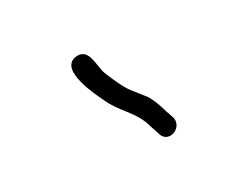

<svg xmlns="http://www.w3.org/2000/svg" viewBox="-35 -694 261 202"><g transform="rotate(-15 95.5 -593.5)"><path d="M140 -557 134 -566C130 -573 125 -580 120 -585L104 -597C97 -602 86 -616 81 -623C75 -633 72 -652 57 -646C36 -637 67 -602 74 -594C87 -578 104 -573 114 -555L120 -546C127 -532 146 -544 140 -557Z"/></g></svg>

Font: Electronic
Style: ExLt
Weight: 200
Version: Version 1.011